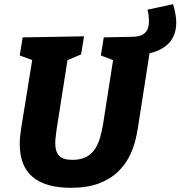

<svg xmlns="http://www.w3.org/2000/svg" viewBox="-20 -880 859 914"><path d="M316 14Q197 14 135.5 -37.5Q74 -89 74 -195Q74 -220 77 -239.5Q80 -259 81 -271L136 -611L150 -588L74 -616L88 -702L380 -707L366 -621L285 -587L304 -611L249 -261Q248 -249 245.5 -232Q243 -215 243 -198Q243 -158 261.5 -138.5Q280 -119 325 -119Q366 -119 392.5 -134Q419 -149 434 -173.5Q449 -198 457 -227Q465 -256 470 -285L521 -611L538 -586L460 -616L474 -702L614 -705Q628 -705 645.5 -709.5Q663 -714 676 -730Q689 -746 689 -780Q689 -792 687.5 -805.5Q686 -819 682 -834L804 -860Q819 -810 819 -773Q819 -700 769 -661Q719 -622 628 -618L693 -634L637 -275Q633 -246 623.5 -208.5Q614 -171 594 -132Q574 -93 539 -60Q504 -27 450 -6.5Q396 14 316 14Z"/></svg>

Font: Bitter Thin ExtraBold
Style: Italic
Weight: 800
Italic angle: -9°
Version: Version 2.002